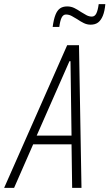

<svg xmlns="http://www.w3.org/2000/svg" viewBox="-44 -906 528 926"><path d="M-24 0 280 -688H337L349 0H304L301 -210H116L24 0ZM133 -252H301L296 -611H291ZM210 -776Q215 -813 223.5 -834.5Q232 -856 245.5 -865.5Q259 -875 280 -875Q299 -875 315 -867Q331 -859 347 -848Q361 -839 373.5 -832.5Q386 -826 399 -826Q413 -826 420.5 -841Q428 -856 432 -886H464Q461 -852 452 -830Q443 -808 429 -797.5Q415 -787 393 -787Q376 -787 360.5 -794.5Q345 -802 329 -813Q316 -821 302.5 -828.5Q289 -836 274 -836Q261 -836 253.5 -821.5Q246 -807 242 -776Z"/></svg>

Font: Saira Condensed ExtraLight
Style: Italic
Weight: 250
Width: 3
Italic angle: -12°
Designer: Hector Gatti with collaboration of the Omnibus-Type team
Foundry: Omnibus-Type
Version: Version 1.101